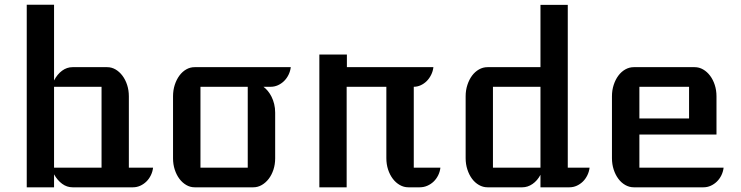

<svg xmlns="http://www.w3.org/2000/svg" viewBox="-20 -797 3153 817"><path d="M93.8 -776.9H210V-454.6Q223.6 -481 244.1 -496.1Q264.6 -511.2 288.6 -511.2H436Q455.1 -511.2 471.7 -501.5Q488.3 -491.7 501 -474.9Q513.7 -458 521 -435.5Q528.3 -413.1 528.3 -387.2V-83.5H631.3Q629.4 -66.4 621.8 -51Q614.3 -35.6 602.8 -24.4Q591.3 -13.2 576.7 -6.6Q562 0 545.9 0H288.6Q264.6 0 244.4 -14.9Q224.1 -29.8 210 -55.2V0H93.8ZM412.1 -83.5V-427.7H210V-83.5Z M716.3 -387.2Q716.3 -413.1 723.6 -435.8Q731 -458.5 743.4 -475.3Q755.9 -492.2 772.5 -501.7Q789.1 -511.2 808.1 -511.2H1217.3Q1215.3 -494.1 1207.8 -478.8Q1200.2 -463.4 1188.7 -452.1Q1177.2 -440.9 1162.6 -434.3Q1147.9 -427.7 1131.8 -427.7H1101.1Q1110.4 -420.9 1119.4 -410.2Q1128.4 -399.4 1135.5 -385.3Q1142.6 -371.1 1146.7 -354.2Q1150.9 -337.4 1150.9 -317.9V-123Q1150.9 -97.7 1143.6 -75.2Q1136.2 -52.7 1123.5 -36.1Q1110.8 -19.5 1094 -9.8Q1077.1 0 1058.1 0H808.1Q789.1 0 772.5 -9.8Q755.9 -19.5 743.4 -36.1Q731 -52.7 723.6 -75.2Q716.3 -97.7 716.3 -123ZM1034.2 -83.5V-427.7H833V-83.5Z M1338.9 -564.9H1456.1V-511.2H1824.2Q1822.3 -494.1 1814.7 -478.8Q1807.1 -463.4 1795.9 -452.1Q1784.7 -440.9 1770.3 -434.3Q1755.9 -427.7 1740.7 -427.7V-83.5H1854Q1852.1 -66.4 1844.5 -51Q1836.9 -35.6 1825.2 -24.4Q1813.5 -13.2 1798.3 -6.6Q1783.2 0 1766.1 0H1717.3Q1698.2 0 1681.2 -9.8Q1664.1 -19.5 1651.4 -36.4Q1638.7 -53.2 1631.3 -75.7Q1624 -98.1 1624 -124V-427.7H1455.1V0H1338.9Z M1961.4 -387.2Q1961.4 -413.1 1968.8 -435.5Q1976.1 -458 1988.5 -474.9Q2001 -491.7 2018.1 -501.5Q2035.2 -511.2 2054.2 -511.2H2279.8V-776.4H2396V-83.5H2488.8Q2486.8 -66.4 2479.2 -51Q2471.7 -35.6 2460.2 -24.4Q2448.7 -13.2 2434.1 -6.6Q2419.4 0 2403.3 0H2279.8V-53.2Q2266.6 -28.3 2246.1 -14.2Q2225.6 0 2202.6 0H2054.2Q2035.2 0 2018.1 -9.8Q2001 -19.5 1988.5 -36.4Q1976.1 -53.2 1968.8 -75.7Q1961.4 -98.1 1961.4 -124ZM2279.8 -83.5V-427.7H2077.6V-83.5Z M2584 -387.2Q2584 -413.1 2591.3 -435.5Q2598.6 -458 2611.1 -474.9Q2623.5 -491.7 2640.6 -501.5Q2657.7 -511.2 2676.8 -511.2H2936Q2955.1 -511.2 2971.9 -501.5Q2988.8 -491.7 3001.5 -474.9Q3014.2 -458 3021.5 -435.5Q3028.8 -413.1 3028.8 -387.2V-224.6H2700.7V-83.5H3059.1Q3057.1 -66.4 3049.6 -51Q3042 -35.6 3030.5 -24.4Q3019 -13.2 3004.4 -6.6Q2989.7 0 2973.6 0H2676.8Q2657.7 0 2640.6 -9.8Q2623.5 -19.5 2611.1 -36.4Q2598.6 -53.2 2591.3 -75.7Q2584 -98.1 2584 -124ZM2912.1 -293V-427.7H2700.7V-293Z"/></svg>

Font: Atomic Age
Style: Regular
Weight: 400
Version: Version 1.007; ttfautohint (v1.4.1) -l 6 -r 46 -G 0 -x 0 -H 